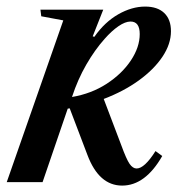

<svg xmlns="http://www.w3.org/2000/svg" viewBox="-34 -554 559 584"><path d="M337.5 10.5Q267 10.5 232 -82.5L178 -224.5L172 -223.5L95.5 0H-13.5L158.5 -492L91.5 -504.5L89 -524.5H280L248 -443.5L253 -442Q284.5 -487 325.8 -510.5Q367 -534 407.5 -534Q445 -534 465.5 -514.5Q486 -495 486 -459Q486 -420 460 -381.2Q434 -342.5 388 -309.2Q342 -276 281.5 -253L335 -112Q350.5 -69.5 360.2 -55.5Q370 -41.5 381.5 -41.5Q405.5 -41.5 439 -94.5L459.5 -79.5Q408 10.5 337.5 10.5ZM185 -259Q244 -269 290.5 -299.2Q337 -329.5 364 -370Q391 -410.5 391 -450.5Q391 -488.5 363 -488.5Q347 -488.5 326.2 -474.2Q305.5 -460 284 -435.5Q254.5 -402.5 228.5 -357.5Q202.5 -312.5 185 -259Z"/></svg>

Font: Libre Caslon Condensed SemiBold Italic
Style: Regular
Weight: 600
Italic angle: -22.583°
Designer: Pablo Impallari, Rodrigo Fuenzalida, Katja Schimmel, Ertekin Erdin
Foundry: Pablo Impallari, Rodrigo Fuenzalida
Version: Version 2.000; ttfautohint (v1.8.4.7-5d5b);gftools[0.9.33]